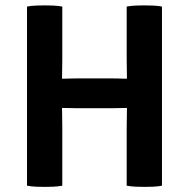

<svg xmlns="http://www.w3.org/2000/svg" viewBox="-20 -708 720 732"><path d="M531.5 4.5Q516.5 4.5 498 3.8Q479.5 3 463 0V-222.5Q463 -243.5 463.5 -260Q464 -276.5 464 -296.5V-408Q464 -428.5 463.5 -444.8Q463 -461 463 -482V-683Q479.5 -686 497.8 -686.8Q516 -687.5 530 -687.5Q543.5 -687.5 562.8 -686.8Q582 -686 597.5 -683V0Q581 3 563.5 3.8Q546 4.5 531.5 4.5ZM150 4.5Q137 4.5 117.8 3.8Q98.5 3 83 0V-683Q98.5 -686 117.8 -686.8Q137 -687.5 150 -687.5Q164 -687.5 182.5 -686.8Q201 -686 217.5 -683V-482Q217.5 -461 217 -444.8Q216.5 -428.5 216.5 -408V-296.5Q216.5 -276.5 217 -260Q217.5 -243.5 217.5 -222.5V0Q201 3 182.5 3.8Q164 4.5 150 4.5ZM136 -295.5V-409Q156 -409 176.5 -408.5Q197 -408 216.5 -408Q223 -408 233 -408.2Q243 -408.5 253.5 -408.8Q264 -409 270 -409H411Q417 -409 427.2 -408.8Q437.5 -408.5 448 -408.2Q458.5 -408 464 -408Q484 -408 504.2 -408.5Q524.5 -409 544.5 -409V-295.5Q524.5 -295.5 504.2 -296Q484 -296.5 464 -296.5Q458.5 -296.5 448 -296.2Q437.5 -296 427.2 -295.8Q417 -295.5 411 -295.5H270Q264 -295.5 253.5 -295.8Q243 -296 233 -296.2Q223 -296.5 216.5 -296.5Q197 -296.5 176.5 -296Q156 -295.5 136 -295.5Z"/></svg>

Font: Signika Light SemiBold
Style: Regular
Weight: 600
Version: Version 2.003;gftools[0.9.32]